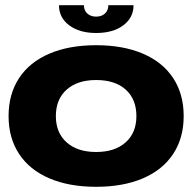

<svg xmlns="http://www.w3.org/2000/svg" viewBox="-20 -706 740 739"><path d="M687 -259Q687 -175 646.5 -113.5Q606 -52 530 -19.5Q454 13 350 13Q246 13 170 -19.5Q94 -52 53.5 -113.5Q13 -175 13 -259Q13 -344 53.5 -405.5Q94 -467 170 -499.5Q246 -532 350 -532Q454 -532 530 -499.5Q606 -467 646.5 -405.5Q687 -344 687 -259ZM350 -121Q422 -121 463.5 -158Q505 -195 505 -259Q505 -324 464 -361Q423 -398 350 -398Q278 -398 236.5 -361Q195 -324 195 -259Q195 -195 236.5 -158Q278 -121 350 -121ZM350 -579Q286 -579 246.5 -608.5Q207 -638 207 -686H303Q303 -666 316 -654Q329 -642 350 -642Q371 -642 384 -654Q397 -666 397 -686H494Q494 -638 454.5 -608.5Q415 -579 350 -579Z"/></svg>

Font: Non Bureau Extended
Style: Bold
Weight: 700
Width: 7
Designer: Jona Saucedo
Foundry: Non Foundry
Version: Version 1.000; ttfautohint (v1.8.4)